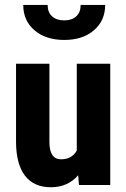

<svg xmlns="http://www.w3.org/2000/svg" viewBox="-20 -766 523 795"><path d="M306.6 -2.9 303.7 -40.5Q260.7 9.3 190.9 9.3Q119.6 9.3 83 -39.1Q46.9 -86.9 46.4 -177.7V-498.5V-502H49.8H181.2H184.6V-498.5V-175.8Q185.5 -106.4 232.9 -106.4Q277.8 -106.4 297.9 -142.6V-498.5V-502H301.3H433.6H436.5V-498.5V-3.4V0H433.6H310.1H307.1ZM415.5 -745.6Q415.5 -680.7 368.9 -640.6Q322.3 -600.6 246.1 -600.6Q169.4 -600.6 122.8 -640.6Q76.2 -680.7 76.2 -745.6H177.2Q177.2 -715.3 195.6 -698.5Q213.9 -681.6 246.1 -681.6Q277.8 -681.6 295.9 -698.5Q314 -715.3 314 -745.6Z"/></svg>

Font: MAUL Condensed Bold
Style: Condensed Bold
Weight: 700
Designer: MAUL
Version: Version 1.0; 2020; ttfautohint (v1.8.3)